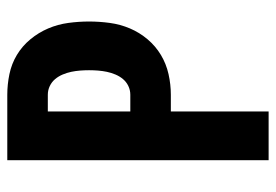

<svg xmlns="http://www.w3.org/2000/svg" viewBox="-138 -638 775 540"><g transform="rotate(-90 250.0 -367.5)"><path d="M70 0V-735H254Q283 -735 312 -729Q341 -723 366 -708Q391 -693 410 -670Q429 -647 440.5 -620Q452 -593 456 -563.5Q460 -534 460 -505Q460 -476 456 -446.5Q452 -417 440.5 -390Q429 -363 410 -340.5Q391 -318 366 -303Q341 -288 312 -281.5Q283 -275 254 -275H207V0ZM254 -389Q267 -389 278.5 -394.5Q290 -400 298 -409.5Q306 -419 311 -431Q316 -443 318.5 -455Q321 -467 322 -479.5Q323 -492 323 -505Q323 -518 322 -530.5Q321 -543 318.5 -555Q316 -567 311 -579Q306 -591 298 -600.5Q290 -610 278.5 -615.5Q267 -621 254 -621H207V-389Z"/></g></svg>

Font: Iosevka Heavy
Style: Regular
Weight: 900
Monospace: yes
Designer: Belleve Invis
Foundry: Belleve Invis
Version: Version 32.5.0; ttfautohint (v1.8.4)